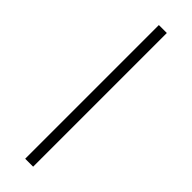

<svg xmlns="http://www.w3.org/2000/svg" viewBox="-245 -712 718 718"><g transform="rotate(45 114.0 -353.5)"><path d="M93 0V-707H135V0Z"/></g></svg>

Font: Onest Thin
Style: Regular
Weight: 250
Designer: Dmitri Voloshin, Andrey Kudryavtsev
Foundry: Dmitri Voloshin, Andrey Kudryavtsev
Version: Version 1.000;gftools[0.9.33]